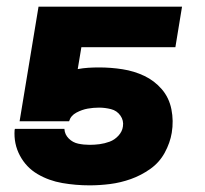

<svg xmlns="http://www.w3.org/2000/svg" viewBox="-20 -550 616 578"><path d="M250 8Q280 8 311.5 4Q343 0 374 -11Q405 -22 432.5 -41.5Q460 -61 476 -90.5Q492 -120 497 -150Q503 -186 496 -221Q489 -256 467 -281.5Q445 -307 414.5 -321.5Q384 -336 349 -341.5Q314 -347 278 -347Q262 -347 246 -346Q230 -345 214 -342L225 -408H508L528 -530H96L39 -185H188Q193 -202 210 -211Q227 -220 244 -223Q261 -226 278 -226Q296 -226 314 -221.5Q332 -217 342.5 -202Q353 -187 350 -169Q348 -154 336.5 -141.5Q325 -129 310 -123.5Q295 -118 280 -116Q265 -114 250 -114Q232 -114 215.5 -117.5Q199 -121 187 -133Q175 -145 174 -161V-162H25L24 -159Q21 -117 40 -81.5Q59 -46 93 -26Q127 -6 167.5 1Q208 8 250 8Z"/></svg>

Font: Iosevka Sparkle Heavy Oblique
Style: Regular
Weight: 900
Italic angle: -9°
Designer: Belleve Invis
Foundry: Belleve Invis
Version: Version 4.5.0; ttfautohint (v1.8.3)